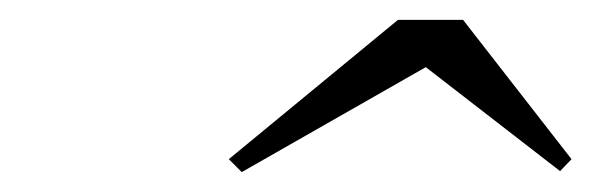

<svg xmlns="http://www.w3.org/2000/svg" viewBox="-20 -790 594 193"><path d="M223 -617 210 -630 380 -770H445.5L554.5 -630L543 -618L408 -722.5Z"/></svg>

Font: Bodoni Moda SC
Style: Italic
Weight: 400
Italic angle: -13°
Designer: Owen Earl
Foundry: indestructible type
Version: Version 2.005